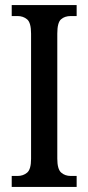

<svg xmlns="http://www.w3.org/2000/svg" viewBox="-20 -734 346 754"><path d="M26 0V-43H49Q71 -43 86.5 -56Q102 -69 102 -110V-602Q102 -645 86.5 -658Q71 -671 49 -671H26V-714H281V-671H258Q234 -671 219.5 -658Q205 -645 205 -602V-111Q205 -70 220 -56.5Q235 -43 258 -43H281V0Z"/></svg>

Font: Noto Serif Thai ExtraCondensed Medium
Style: Regular
Weight: 500
Width: 2
Designer: Monotype Design Team
Foundry: Monotype Imaging Inc.
Version: Version 2.002; ttfautohint (v1.8.4.7-5d5b)